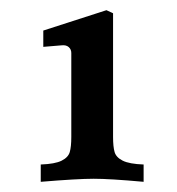

<svg xmlns="http://www.w3.org/2000/svg" viewBox="-20 -702 347 377"><path d="M202 -676V-433Q202 -414 205 -403.5Q208 -393 221 -386.5Q234 -380 262 -379V-345Q196 -351 164 -351Q132 -351 60 -345V-379Q88 -380 101 -386.5Q114 -393 117 -403.5Q120 -414 120 -433V-598Q120 -605 115 -609.5Q110 -614 101 -613L65 -610V-642L189 -682Z"/></svg>

Font: Gupter
Style: Bold
Weight: 700
Designer: Octavio Pardo
Version: Version 1.000